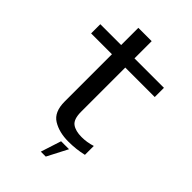

<svg xmlns="http://www.w3.org/2000/svg" viewBox="-257 -829 1085 1085"><g transform="rotate(45 285.5 -286.0)"><path d="M357 6.5Q419.5 6.5 476 -7V-78Q435 -64.5 391.5 -64.5Q343 -64.5 315.8 -84.2Q288.5 -104 288.5 -164V-517H524V-590.5H288.5V-728H182V-590.5H15.5V-517H182V-139Q182 -55.5 232.5 -24.5Q283 6.5 357 6.5ZM287 156.5H326.5L390 34H326.5Z"/></g></svg>

Font: Anybody SemiExpanded
Style: Regular
Weight: 400
Width: 6
Designer: Tyler Finck
Foundry: Etcetera Type Company
Version: Version 1.113;gftools[0.9.25]